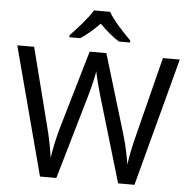

<svg xmlns="http://www.w3.org/2000/svg" viewBox="-61 -1004 1052 1065"><g transform="rotate(5 465.0 -472.0)"><path d="M509 -944H419C393 -899 333 -834 296 -795V-784H356C391 -806 427 -838 463 -874C499 -838 537 -805 572 -784H634V-795C596 -833 533 -899 509 -944ZM917 -714H823L713 -279C697 -216 684 -157 678 -108C671 -154 658 -218 639 -280L508 -714H415L289 -283C272 -224 258 -160 251 -108C244 -158 233 -216 217 -278L106 -714H12L201 0H292L427 -465C445 -526 459 -591 461 -609C464 -591 480 -525 497 -468L636 0H727Z"/></g></svg>

Font: Noto Sans Bhaiksuki
Style: Regular
Weight: 400
Designer: Monotype Design Team
Foundry: Monotype Imaging Inc.
Version: Version 2.002